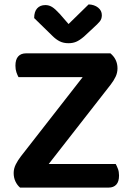

<svg xmlns="http://www.w3.org/2000/svg" viewBox="-20 -851 599 871"><path d="M71 0Q58 -11 50 -28Q42 -45 42 -66Q42 -86 51.5 -105Q61 -124 75 -142L355 -501H64Q59 -510 54.5 -523Q50 -536 50 -553Q50 -581 62.5 -595Q75 -609 98 -609H481Q513 -582 513 -541Q513 -521 504.5 -503Q496 -485 482 -467L201 -107H505Q510 -98 515 -85Q520 -72 520 -55Q520 -27 507.5 -13.5Q495 0 473 0ZM382 -831Q408 -830 425 -816.5Q442 -803 442 -782Q442 -765 432.5 -753.5Q423 -742 404 -725L361 -685Q341 -668 325.5 -661.5Q310 -655 291 -655Q268 -655 251 -663.5Q234 -672 218 -688L135 -769Q135 -798 148.5 -813Q162 -828 186 -828Q202 -828 216 -819.5Q230 -811 251 -788L291 -742Z"/></svg>

Font: Baloo Bhaina 2 SemiBold
Style: Regular
Weight: 600
Designer: Yesha Goshar, Manish Minz, Shuchita Grover and Ek Type
Foundry: Ek Type
Version: Version 1.640;hotconv 1.0.111;makeotfexe 2.5.65597; ttfautoh